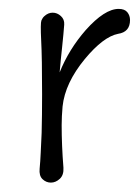

<svg xmlns="http://www.w3.org/2000/svg" viewBox="-20 -396 305 421"><path d="M265.1 -352.1Q265.1 -325.7 238.8 -321.8Q206.5 -315.4 166 -266.6Q122.6 -213.9 117.2 -162.6Q115.2 -140.1 115.2 -121.6Q115.2 -77.1 119.1 -28.3Q120.1 -12.2 111.1 -3.9Q102.1 4.4 91.6 4.4Q81.1 4.4 73.2 -3.2Q65.4 -10.7 66.9 -26.1Q68.4 -41.5 69.3 -61.8Q70.3 -82 71.3 -104.5Q72.3 -142.6 72.3 -189.5Q72.3 -268.6 70.3 -306.9Q68.4 -345.2 70.8 -351.1Q73.2 -356.9 77.1 -360.4Q85.4 -368.2 95.5 -368.2Q105.5 -368.2 113.5 -360.8Q121.6 -353.5 120.8 -342Q120.1 -330.6 118.9 -319.6Q117.7 -308.6 116.2 -292.5Q113.3 -266.6 110.8 -237.3Q130.9 -287.6 168 -330.1Q209.5 -376.5 240.2 -376.5Q253.4 -376.5 259.3 -369.1Q265.1 -361.8 265.1 -352.1Z"/></svg>

Font: Pompiere 
Style: Regular
Weight: 400
Designer: Karolina Lach
Foundry: Sorkin Type Co.
Version: Version 1.002